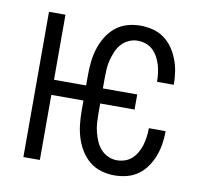

<svg xmlns="http://www.w3.org/2000/svg" viewBox="-65 -599 724 677"><g transform="rotate(10 297.0 -260.0)"><path d="M385 8Q361 8 337.5 1Q314 -6 295.5 -21.5Q277 -37 264.5 -58Q252 -79 245 -102Q238 -125 235.5 -149Q233 -173 233 -197V-233H118V0H59V-520H118V-287H233V-323Q233 -347 235.5 -371Q238 -395 245 -418Q252 -441 264.5 -462Q277 -483 295.5 -498.5Q314 -514 337.5 -521Q361 -528 385 -528Q408 -528 430 -522.5Q452 -517 470 -504Q488 -491 501 -472.5Q514 -454 522 -433Q530 -412 533.5 -389.5Q537 -367 537 -345V-343H477V-345Q477 -359 475 -374Q473 -389 469 -403Q465 -417 457.5 -430.5Q450 -444 439.5 -454Q429 -464 414.5 -469Q400 -474 385 -474Q369 -474 353.5 -467Q338 -460 327 -447.5Q316 -435 309.5 -419.5Q303 -404 299 -388Q295 -372 294 -355.5Q293 -339 293 -323V-287H416V-233H293V-197Q293 -181 294 -164.5Q295 -148 299 -132Q303 -116 309.5 -100.5Q316 -85 327 -72.5Q338 -60 353.5 -53Q369 -46 385 -46Q400 -46 414.5 -51Q429 -56 439.5 -66Q450 -76 457.5 -89.5Q465 -103 469 -117Q473 -131 475 -146Q477 -161 477 -175V-177H537V-175Q537 -153 533.5 -130.5Q530 -108 522 -87Q514 -66 501 -47.5Q488 -29 470 -16Q452 -3 430 2.5Q408 8 385 8Z"/></g></svg>

Font: Iosevka QP Light
Style: Regular
Weight: 300
Designer: Belleve Invis
Foundry: Belleve Invis
Version: Version 20.0.0; ttfautohint (v1.8.4)